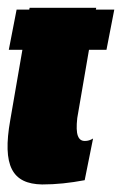

<svg xmlns="http://www.w3.org/2000/svg" viewBox="-28 -473 320 504"><path d="M82.5 11.2C119.6 11.2 155.3 7.3 194.3 0L216.3 -109.4C209 -105 202.6 -103 194.8 -103C185.5 -103 179.7 -107.4 176.3 -116.7C172.9 -126 172.4 -141.1 174.8 -163.1L205.6 -342.3H251.5L272 -447.8H223.6L224.6 -452.6H49.8L48.8 -447.8H15.6L-4.9 -342.3H30.8L-1 -158.2C-22.5 -37.6 3.9 9.8 82.5 11.2Z"/></svg>

Font: Roboto Flex Super Cond Black
Style: Italic
Weight: 900
Width: 3
Italic angle: -10°
Designer: Berlow after Robertson
Foundry: Google
Version: Version 3.200;Glyphs 3.3 (3311)